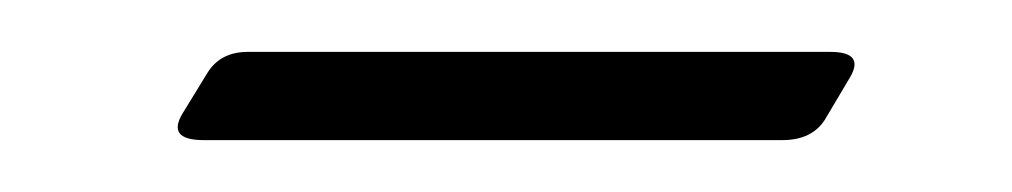

<svg xmlns="http://www.w3.org/2000/svg" viewBox="-20 -279 390 74"><path d="M300 -259Q313.5 -259 307.5 -249L298 -233Q293 -225 281.5 -225H58.5Q44 -225 50.5 -235.5L60 -251Q65 -259 75.5 -259Z"/></svg>

Font: Fraunces 72pt S050 Thin
Style: Italic
Weight: 100
Italic angle: -16°
Version: Version 1.000; ttfautohint (v1.8.3)